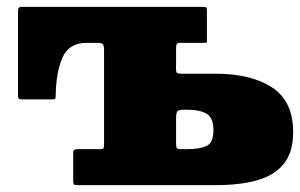

<svg xmlns="http://www.w3.org/2000/svg" viewBox="-20 -540 875 560"><path d="M205 0Q197 0 195.2 -2.5Q193.5 -5 193.5 -13V-94Q193.5 -101.5 197.2 -103.2Q201 -105 207.5 -105H272.5Q280.5 -105 282 -108Q283.5 -111 283.5 -118.5V-393Q283.5 -406 280.5 -410.5Q277.5 -415 264 -415H232.5Q181 -415 162.2 -372Q143.5 -329 142.5 -262Q142.5 -255 141.2 -252.5Q140 -250 132.5 -250H46.5Q39.5 -250 36 -251.5Q32.5 -253 32.5 -260V-505.5Q32.5 -514 34.5 -517Q36.5 -520 44.5 -520H570.5Q580.5 -520 582 -518Q583.5 -516 583.5 -505V-429.5Q583.5 -419 583.5 -417Q583.5 -415 573 -415H506Q498 -415 495.8 -411.8Q493.5 -408.5 493.5 -400V-337.5Q493.5 -328.5 497.2 -326.8Q501 -325 510.5 -325H610Q712 -325 773.5 -285Q835 -245 835 -155Q835 -95 807 -61.2Q779 -27.5 728.5 -13.8Q678 0 610 0ZM527.5 -105Q562 -105 582.2 -114.2Q602.5 -123.5 602.5 -160Q602.5 -197 582.2 -208.5Q562 -220 527.5 -220H518Q500.5 -220 497 -215Q493.5 -210 493.5 -192V-123Q493.5 -111 495.8 -108Q498 -105 510 -105Z"/></svg>

Font: Besley* Fatface
Style: Regular
Weight: 900
Designer: Owen Earl
Foundry: indestructible type*
Version: Version 3.000; ttfautohint (v1.8.3)